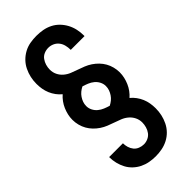

<svg xmlns="http://www.w3.org/2000/svg" viewBox="-297 -887 1093 1093"><g transform="rotate(-45 250.0 -340.0)"><path d="M248 143Q223 143 198.5 138.5Q174 134 151.5 123Q129 112 110.5 94.5Q92 77 80.5 55Q69 33 63 8.5Q57 -16 57 -41Q57 -42 57 -42Q57 -42 57 -42H168Q168 -42 168 -42Q168 -42 168 -42Q168 -25 173 -8.5Q178 8 188.5 21Q199 34 215.5 40.5Q232 47 249 47Q266 47 282.5 39.5Q299 32 309.5 18Q320 4 325 -13.5Q330 -31 330 -48Q330 -70 320.5 -89.5Q311 -109 294.5 -123Q278 -137 258 -145Q238 -153 217.5 -160Q197 -167 177 -175Q157 -183 139 -195Q121 -207 106 -222.5Q91 -238 80.5 -256.5Q70 -275 64.5 -296.5Q59 -318 59 -339Q59 -339 59 -339Q59 -339 59 -340Q59 -360 63.5 -379.5Q68 -399 76 -417.5Q84 -436 96 -452.5Q108 -469 123 -482Q107 -495 94.5 -512Q82 -529 74 -548Q66 -567 62.5 -587.5Q59 -608 59 -629Q59 -655 64.5 -680Q70 -705 81.5 -728.5Q93 -752 111 -770.5Q129 -789 152 -801.5Q175 -814 200.5 -818.5Q226 -823 252 -823Q278 -823 303 -818.5Q328 -814 351 -802.5Q374 -791 392 -772.5Q410 -754 422 -731.5Q434 -709 439.5 -684Q445 -659 445 -633Q445 -632 445 -630.5Q445 -629 445 -628H334Q334 -629 334 -629.5Q334 -630 334 -631Q334 -648 329.5 -666Q325 -684 314 -698Q303 -712 286.5 -719.5Q270 -727 252 -727Q234 -727 217.5 -720Q201 -713 190.5 -698.5Q180 -684 175 -667Q170 -650 170 -632Q170 -610 179.5 -590.5Q189 -571 205.5 -557Q222 -543 242 -535Q262 -527 282.5 -520Q303 -513 323 -505Q343 -497 361 -485Q379 -473 394 -457.5Q409 -442 419.5 -423.5Q430 -405 435.5 -383.5Q441 -362 441 -341Q441 -341 441 -341Q441 -341 441 -340Q441 -320 436.5 -300.5Q432 -281 424 -262.5Q416 -244 404 -227.5Q392 -211 377 -198Q393 -185 405.5 -168Q418 -151 426 -132Q434 -113 437.5 -92.5Q441 -72 441 -51Q441 -25 435.5 0Q430 25 418.5 48.5Q407 72 389 90.5Q371 109 348 121Q325 133 299.5 138Q274 143 248 143ZM266 -246Q280 -253 291.5 -262.5Q303 -272 311.5 -284.5Q320 -297 325 -311Q330 -325 330 -341Q330 -359 321.5 -375.5Q313 -392 299 -403.5Q285 -415 268 -422Q251 -429 234 -434Q220 -427 208.5 -417.5Q197 -408 188.5 -395.5Q180 -383 175 -369Q170 -355 170 -339Q170 -321 178.5 -304.5Q187 -288 201 -276.5Q215 -265 232 -258Q249 -251 266 -246Z"/></g></svg>

Font: iosevka_custom_sans_ss08
Style: Bold
Weight: 700
Designer: Belleve Invis
Foundry: Belleve Invis
Version: Version 10.3.0; ttfautohint (v1.8.3)